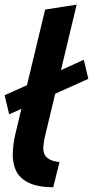

<svg xmlns="http://www.w3.org/2000/svg" viewBox="-21 -796 400 826"><path d="M208 9.8Q140.8 9 102.2 -9.9Q63.8 -28.8 48.2 -61Q32.8 -93.2 33.9 -135.2Q35 -177.2 46 -223.2L71 -327.8L18.5 -304.2L-1.2 -386.2L95 -429.5L173.2 -754.8L308.8 -776L241.2 -494.2L339.5 -538.8L359 -456.8L216.5 -392.8L173.2 -212.2Q168 -189.5 165.9 -170.2Q163.8 -151 168.9 -136.1Q174 -121.2 189.5 -111.8Q205 -102.2 235 -98.8Z"/></svg>

Font: Ubuntu Sans
Style: Italic
Weight: 400
Italic angle: -13.5°
Designer: Dalton Maag Ltd
Foundry: Dalton Maag Ltd
Version: Version 1.006